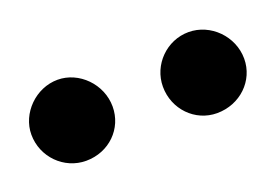

<svg xmlns="http://www.w3.org/2000/svg" viewBox="-39 -746 414 288"><g transform="rotate(-20 167.5 -601.5)"><path d="M127 -600C127 -636 97 -666 63 -666C28 -666 -2 -636 -2 -602C-2 -566 27 -537 62 -537C99 -537 127 -565 127 -600ZM337 -600C337 -636 307 -666 272 -666C237 -666 208 -637 208 -602C208 -566 236 -537 271 -537C308 -537 337 -565 337 -600Z"/></g></svg>

Font: XITS Math
Style: Bold
Weight: 700
Designer: MicroPress Inc., with final additions and corrections provided by Coen Hoffman, Elsevier (retired)
Version: Version 1.302